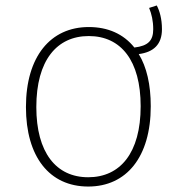

<svg xmlns="http://www.w3.org/2000/svg" viewBox="-20 -672 655 703"><path d="M573 -565C573 -604 564 -633 554 -652L526 -643C535 -621 541 -596 541 -565C541 -524 523 -504 472 -498C432 -548 375 -573 305 -573C165 -573 75 -465 75 -280C75 -98 161 11 303 11C443 11 532 -97 532 -283C532 -362 517 -427 488 -474C543 -481 573 -510 573 -565ZM303 -23C185 -23 113 -114 113 -280C113 -451 188 -540 305 -540C423 -540 495 -450 495 -283C495 -112 420 -23 303 -23Z"/></svg>

Font: Glow Sans SC Normal ExtraLight
Style: Regular
Weight: 200
Designer: Ryoko NISHIZUKA (kana, bopomofo & ideographs); Paul D. Hunt (Latin, Greek & Cyrillic); Sandoll Communications, Soo-young
Version: Version 0.93